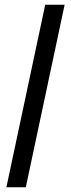

<svg xmlns="http://www.w3.org/2000/svg" viewBox="-20 -710 300 811"><path d="M7 81 171 -690H253L89 81Z"/></svg>

Font: Bricolage Grotesque 10pt Condensed
Style: Regular
Weight: 400
Width: 3
Designer: Mathieu Triay
Foundry: Atelier Triay
Version: Version 1.000; ttfautohint (v1.8.4.7-5d5b);gftools[0.9.29]